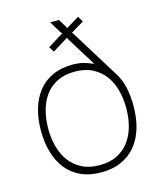

<svg xmlns="http://www.w3.org/2000/svg" viewBox="-125 -937 878 1039"><g transform="rotate(-15 314.5 -418.0)"><path d="M574 -292Q574 -225 557.5 -169.5Q541 -114 508.5 -74Q476 -34 427 -12Q378 10 314 10Q249 10 200.5 -12Q152 -34 120 -74Q88 -114 71.5 -169.5Q55 -225 55 -292Q55 -359 71.5 -414.5Q88 -470 120 -510Q152 -550 200.5 -572Q249 -594 314 -594Q343 -594 368.5 -588Q394 -582 426 -568L427 -569L323 -736V-743L234 -688L215 -717L305 -773L298 -776L255 -846H304L334 -798V-791L409 -836L427 -805L353 -760L358 -758L529 -482Q553 -444 563.5 -397Q574 -350 574 -292ZM533 -292Q533 -344 520.5 -391.5Q508 -439 481.5 -475Q455 -511 413.5 -532.5Q372 -554 314 -554Q256 -554 214.5 -533Q173 -512 147 -476Q121 -440 108.5 -392.5Q96 -345 96 -292Q96 -240 108.5 -192.5Q121 -145 147.5 -109Q174 -73 215.5 -51.5Q257 -30 315 -30Q373 -30 414 -51Q455 -72 481.5 -108Q508 -144 520.5 -191.5Q533 -239 533 -292Z"/></g></svg>

Font: TypoPRO Sinkin Sans
Style: 200 X Light
Weight: 200
Designer: Keith Bates
Foundry: K-Type
Version: Sinkin Sans (version 1.0)  by Keith Bates   •   © 2014   www